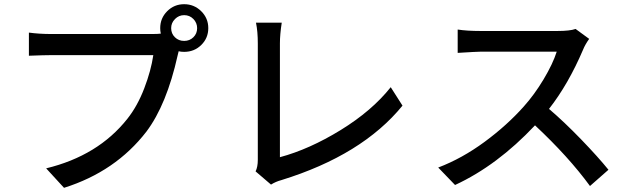

<svg xmlns="http://www.w3.org/2000/svg" viewBox="-20 -860 3040 924"><path d="M928.7 -724.6Q928.7 -750 910.6 -768.6Q892.6 -787.1 866.2 -787.1Q840.8 -787.1 822.3 -768.6Q803.7 -750 803.7 -724.6Q803.7 -698.2 821.8 -680.7Q839.8 -663.1 866.2 -663.1Q892.6 -663.1 910.6 -680.7Q928.7 -698.2 928.7 -724.6ZM226.6 -696.3H711.9Q739.3 -696.3 753.9 -698.2Q751 -710.9 751 -724.6Q751 -772.5 784.7 -806.2Q818.4 -839.8 866.2 -839.8Q914.1 -839.8 948.2 -806.2Q982.4 -772.5 982.4 -724.6Q982.4 -676.8 948.7 -643.6Q915 -610.4 866.2 -610.4Q851.6 -610.4 839.8 -613.3L835 -593.8Q782.2 -356.4 684.6 -226.6Q536.1 -34.2 288.1 43.9L202.1 -49.8Q452.1 -110.4 592.8 -288.1Q641.6 -349.6 674.3 -435.1Q707 -520.5 717.8 -594.7H226.6Q195.3 -594.7 119.1 -591.8V-703.1Q168.9 -696.3 226.6 -696.3Z M1284.2 28.3 1210 -35.2Q1220.7 -56.6 1220.7 -90.8V-650.4Q1220.7 -709 1211.9 -751H1335.9Q1327.1 -694.3 1327.1 -651.4V-103.5Q1468.8 -141.6 1619.1 -233.9Q1769.5 -326.2 1860.4 -440.4L1917 -351.6Q1722.7 -113.3 1334 6.8Q1307.6 13.7 1284.2 28.3Z M2750 -720.7 2815.4 -672.9Q2795.9 -645.5 2786.1 -621.1Q2714.8 -454.1 2622.1 -335.9Q2695.3 -273.4 2776.9 -189Q2858.4 -104.5 2908.2 -43L2819.3 35.2Q2715.8 -106.4 2554.7 -256.8Q2373 -63.5 2169.9 30.3L2088.9 -53.7Q2204.1 -97.7 2312 -177.2Q2419.9 -256.8 2500 -346.7Q2551.8 -404.3 2596.2 -478.5Q2640.6 -552.7 2659.2 -611.3H2292Q2276.4 -611.3 2182.6 -605.5V-717.8Q2228.5 -710.9 2292 -710.9H2663.1Q2722.7 -710.9 2750 -720.7Z"/></svg>

Font: Gen Shin Gothic Medium
Style: Regular
Weight: 500
Designer: [Source Han Sans]
Ryoko NISHIZUKA  (kana & ideographs); Paul D. Hunt (Latin, Greek & Cyrillic); Wenlong ZHANG  (bopomofo
Version: Version 1.002.20150607